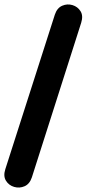

<svg xmlns="http://www.w3.org/2000/svg" viewBox="-26 -778 392 868"><path d="M118 24Q108 54 85 64Q62 74 38 67Q14 60 1 39Q-12 18 -2 -13L222 -712Q232 -742 255 -752Q278 -762 301.5 -755Q325 -748 338 -727.5Q351 -707 341 -675Z"/></svg>

Font: Chiron GoRound TC EB
Style: Regular
Weight: 700
Designer: Ryoko NISHIZUKA 西塚涼子 (kana, bopomofo & ideographs); Paul D. Hunt (Latin, Greek & Cyrillic); Sandoll Communications 산돌커뮤니
Foundry: Adobe
Version: Version 1.000;hotconv 1.1.1;makeotfexe 2.6.0